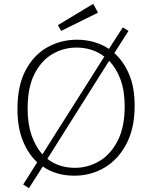

<svg xmlns="http://www.w3.org/2000/svg" viewBox="-20 -909 792 1001"><path d="M367 7Q273 7 203 -41L131 72L101 53L174 -63Q127 -106 99 -175.5Q71 -245 71 -341Q71 -462 113.5 -542.5Q156 -623 227 -662.5Q298 -702 381 -702Q427 -702 469.5 -690Q512 -678 548 -654L620 -766L650 -748L576 -632Q624 -590 653 -522Q682 -454 682 -358Q682 -241 639.5 -159.5Q597 -78 525.5 -35.5Q454 7 367 7ZM124 -343Q124 -262 145 -202.5Q166 -143 201 -104L524 -614Q493 -638 456 -649.5Q419 -661 379 -661Q311 -661 253 -627Q195 -593 159.5 -523Q124 -453 124 -343ZM370 -34Q439 -34 498 -69Q557 -104 593.5 -175Q630 -246 630 -354Q630 -436 608 -495Q586 -554 549 -592L227 -81Q257 -57 293.5 -45.5Q330 -34 370 -34ZM299 -748 282 -778 466 -889 491 -843Z"/></svg>

Font: Bitter Light
Style: Regular
Weight: 300
Designer: Sol Matas, and Bitter project Authors
Foundry: Sol Matas
Version: Version 2.001